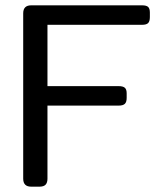

<svg xmlns="http://www.w3.org/2000/svg" viewBox="-20 -700 609 720"><path d="M67 -30V-650Q67 -680 97 -680H513Q529 -680 535.5 -674Q542 -668 542 -653V-636Q542 -620 535.5 -613.5Q529 -607 513 -607H158V-377H425Q441 -377 448 -371Q455 -365 455 -350V-333Q455 -317 448 -310.5Q441 -304 425 -304H158V-30Q158 -15 151 -7.5Q144 0 128 0H97Q67 0 67 -30Z"/></svg>

Font: Mitr Light
Style: Regular
Weight: 300
Designer: Thanarat Vachiruckul
Foundry: Cadson Demak
Version: Version 1.003